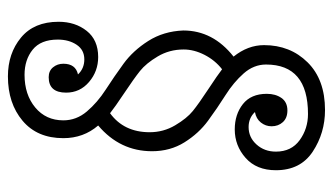

<svg xmlns="http://www.w3.org/2000/svg" viewBox="-198 -556 841 485"><g transform="rotate(-90 222.5 -313.5)"><path d="M148 -486Q116 -523 116 -574Q116 -640 160 -677Q204 -714 272 -714Q330 -714 370 -681Q410 -648 410 -586Q410 -544 387 -515Q364 -486 321 -486Q285 -486 258 -509Q231 -532 231 -567Q231 -611 270 -611Q286 -611 295 -600Q304 -589 304 -574Q304 -543 277 -537Q292 -521 315 -521Q339 -521 352 -540.5Q365 -560 365 -588Q365 -631 339.5 -651.5Q314 -672 276 -672Q226 -672 193.5 -645Q161 -618 161 -574Q161 -541 183.5 -514.5Q206 -488 238.5 -467Q271 -446 304 -422Q337 -398 361.5 -359.5Q386 -321 388 -271Q388 -196 322 -144Q351 -108 351 -67Q351 -1 307.5 43Q264 87 187 87Q129 87 82 56Q35 25 35 -37Q35 -86 66 -113.5Q97 -141 138 -141Q176 -141 202 -120.5Q228 -100 228 -60Q228 -38 217.5 -23Q207 -8 186 -8Q167 -8 156.5 -19.5Q146 -31 146 -48Q146 -63 155.5 -75Q165 -87 182 -90Q167 -106 144 -106Q118 -106 100 -86Q82 -66 82 -37Q82 2 111 23Q140 44 177 44Q302 44 302 -62Q302 -93 279.5 -118.5Q257 -144 224.5 -164.5Q192 -185 160 -208.5Q128 -232 105.5 -268Q83 -304 83 -350Q83 -431 148 -486ZM131 -356Q131 -321 148.5 -291.5Q166 -262 184.5 -247Q203 -232 239.5 -208Q276 -184 290 -173Q313 -191 326.5 -217.5Q340 -244 340 -270Q340 -306 322.5 -335.5Q305 -365 285.5 -380.5Q266 -396 230 -420Q194 -444 179 -456Q131 -421 131 -356Z"/></g></svg>

Font: Bonbon
Style: Regular
Weight: 400
Designer: Ksenia Erulevich
Foundry: Cyreal (www.cyreal.org)
Version: Version 1.001